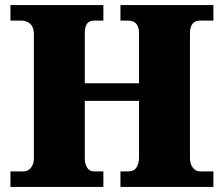

<svg xmlns="http://www.w3.org/2000/svg" viewBox="-20 -734 878 754"><path d="M21 0V-61H74Q91 -61 102 -76Q113 -91 113 -111V-600Q113 -627 99 -640Q85 -653 65 -653H21V-714H386V-653H349Q313 -653 313 -605V-407H526V-602Q526 -653 484 -653H453V-714H818V-653H765Q726 -653 726 -602V-113Q726 -91 737 -76Q748 -61 765 -61H818V0H453V-61H485Q506 -61 516 -76.5Q526 -92 526 -117V-338H313V-111Q313 -91 322 -76Q331 -61 349 -61H386V0Z"/></svg>

Font: Noto Serif Tamil Black
Style: Regular
Weight: 900
Designer: Indian Type Foundry, Tom Grace, and the Monotype Design Team
Foundry: Monotype Imaging Inc.
Version: Version 2.004; ttfautohint (v1.8.4.7-5d5b)